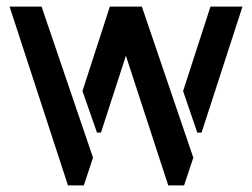

<svg xmlns="http://www.w3.org/2000/svg" viewBox="-20 -563 763 582"><path d="M490 -1 313 -543H410L566 -85L538 -1ZM186 -1 9 -543H106L262 -85L234 -1ZM274 -161 230 -287 313 -543H410L286 -161ZM578 -161 535 -287 618 -543H715L591 -161Z"/></svg>

Font: Stick No Bills ExtraLight Medium
Style: Regular
Weight: 500
Version: Version 2.000